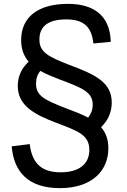

<svg xmlns="http://www.w3.org/2000/svg" viewBox="-20 -762 660 994"><path d="M40.5 -4.5C51.5 128 126.5 212 290 212C457 212 541 121 541 5.5C541 -41.5 527.5 -76 503 -103.5C539.5 -138 558.5 -181.5 558.5 -231C558.5 -336 473 -376 340.5 -425.5C228 -469 184 -492.5 184 -557.5C184 -627 231.5 -661.5 322.5 -661.5C408 -661.5 454 -628.5 463.5 -537L553.5 -545.5C549.5 -690 455 -742 332 -742C178 -742 89.5 -674.5 89.5 -554.5C89.5 -506.5 104 -471 128.5 -442.5C94 -411.5 72 -369 72 -317.5C72 -215.5 157 -170 270.5 -126.5C383.5 -84 442.5 -63.5 442.5 14C442.5 86.5 390.5 130 294 130C205 130 146.5 93 134 -16ZM166.5 -329C166.5 -355.5 174 -377.5 189 -395C218 -378.5 251.5 -365 288 -351C401.5 -308 460 -287.5 460 -220C460 -194 451 -171.5 436.5 -153C404.5 -170 366 -185 323 -201C210 -244.5 166.5 -266 166.5 -329Z"/></svg>

Font: Monaspace Neon
Style: Regular
Weight: 400
Designer: Riley Cran & the Lettermatic Team
Foundry: Lettermatic
Version: Version 1.200 (Monaspace Neon)